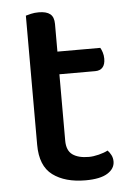

<svg xmlns="http://www.w3.org/2000/svg" viewBox="-48 -642 474 692"><g transform="rotate(-5 189.0 -296.0)"><path d="M71 -264H173V-136Q173 -100 194 -85Q215 -70 253 -70Q269 -70 289 -75Q309 -80 322 -87Q329 -80 334.5 -69.5Q340 -59 340 -46Q340 -20 313.5 -3.5Q287 13 234 13Q160 13 115.5 -20Q71 -53 71 -130ZM129 -376V-458H328Q332 -452 335.5 -441Q339 -430 339 -418Q339 -397 329.5 -386.5Q320 -376 303 -376ZM173 -236H71V-597Q77 -599 90 -602Q103 -605 118 -605Q146 -605 159.5 -594Q173 -583 173 -558Z"/></g></svg>

Font: Baloo Bhaijaan 2 Medium
Style: Regular
Weight: 500
Designer: Sanskriti Dholi, Noopur Datye and Ek Type
Foundry: Ek Type
Version: Version 1.701